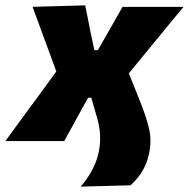

<svg xmlns="http://www.w3.org/2000/svg" viewBox="-58 -526 704 716"><path d="M242.5 170Q267 142.5 284.5 110.5Q302 78.5 309.5 44Q315.5 17 315.5 -10Q315.5 -50.5 302.5 -92L282.5 -161.5H270.5L234.5 -96.5Q219.5 -69 208 -48Q196 -26.5 181.5 0H-38Q-12.5 -35 6.8 -61.2Q26 -87.5 43.2 -111Q60.5 -134.5 80.5 -161.5L152 -259.5L119 -349.5Q105 -387 93 -420Q81 -453 63.5 -500.5L259.5 -506Q265.5 -478.5 270.2 -454.2Q275 -430 280 -404L294 -339H307L343.5 -403Q358.5 -429 371.5 -452Q384 -474.5 399 -500.5H626.5Q599 -467.5 579 -443.2Q559 -419 541.5 -397.5Q523.5 -375.5 502.5 -350L422.5 -252.5L460 -159Q486.5 -94 497.5 -48Q503 -25 503 -0.5Q503 23.5 497.5 48.5Q491 80 474.2 109.8Q457.5 139.5 428.5 165Z"/></svg>

Font: Heraclito ExtraBold
Style: Italic
Weight: 800
Italic angle: -12°
Designer: Kostas Bartsokas (font) & Cristiano Sobral (main changes)
Foundry: Kostas Bartsokas (font) & Cristiano Sobral (main changes)
Version: Version 1.00;July 8, 2020;FontCreator 13.0.0.2655 64-bit